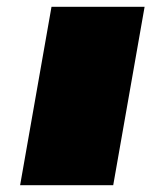

<svg xmlns="http://www.w3.org/2000/svg" viewBox="-20 -543 444 563"><path d="M39 0 131 -523H404L312 0Z"/></svg>

Font: Tomorrow ExtraBold
Style: Italic
Weight: 800
Italic angle: -10°
Designer: Tony de Marco, Monica Rizzolli
Foundry: Just in Type
Version: Version 2.002